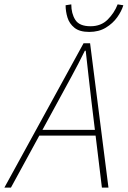

<svg xmlns="http://www.w3.org/2000/svg" viewBox="-62 -858 584 878"><path d="M-42 0 320 -660H350L434 0H404L356 -396Q350 -452 343 -509Q336 -566 330 -626H326Q296 -565 266 -510Q236 -455 204 -396L-12 0ZM104 -238 112 -264H392L386 -238ZM346 -712Q302 -712 278.5 -731Q255 -750 246.5 -778Q238 -806 238 -834L264 -838Q264 -796 282.5 -767Q301 -738 352 -738Q400 -738 430.5 -768.5Q461 -799 476 -838L502 -834Q494 -807 474 -779Q454 -751 422 -731.5Q390 -712 346 -712Z"/></svg>

Font: Source Sans Variable
Style: Italic
Weight: 200
Italic angle: -11°
Designer: Paul D. Hunt
Foundry: Adobe Systems Incorporated
Version: Version 3.006;hotconv 1.0.111;makeotfexe 2.5.65597